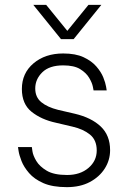

<svg xmlns="http://www.w3.org/2000/svg" viewBox="-20 -760 534 790"><path d="M117 -740H170L257 -633L344 -740H397L283 -599H231ZM255 10Q196 10 158.5 -6.5Q121 -23 99.5 -48Q78 -73 68.5 -97.5Q59 -122 56.5 -138.5Q54 -155 54 -155H111Q111 -155 113.5 -137.5Q116 -120 129.5 -97.5Q143 -75 172.5 -57.5Q202 -40 256 -40Q310 -40 344 -69Q378 -98 378 -141Q378 -184 350 -206.5Q322 -229 278 -239L210 -255Q150 -268 110 -300Q70 -332 70 -394Q70 -459 118 -499.5Q166 -540 240 -540Q291 -540 324 -524.5Q357 -509 376.5 -486.5Q396 -464 405 -441.5Q414 -419 416.5 -403.5Q419 -388 419 -388H365Q365 -388 362 -403.5Q359 -419 347 -439.5Q335 -460 310 -475.5Q285 -491 240 -491Q183 -491 154 -462.5Q125 -434 125 -396Q125 -360 150 -339.5Q175 -319 219 -308L288 -292Q356 -276 394.5 -239.5Q433 -203 433 -142Q433 -101 411 -66.5Q389 -32 349.5 -11Q310 10 255 10Z"/></svg>

Font: Be Vietnam Pro ExtraLight
Style: Regular
Weight: 200
Designer: Lam Bao, Tony Le, Vietanh Nguyen
Foundry: Yellow Type Foundry
Version: Version 1.002; ttfautohint (v1.8.3)